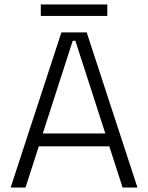

<svg xmlns="http://www.w3.org/2000/svg" viewBox="-20 -846 668 866"><path d="M28 0 257 -700H371L600 0H533L473 -186H155L95 0ZM173 -244H455L320 -662H308ZM164 -774V-826H464V-774Z"/></svg>

Font: Space Grotesk Light Light
Style: Regular
Weight: 300
Version: Version 2.000